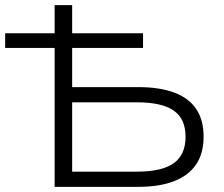

<svg xmlns="http://www.w3.org/2000/svg" viewBox="-31 -725 870 745"><path d="M181 0V-539H-11V-596H181V-705H249V-596H524V-539H249V-387H505Q588 -387 644.5 -366Q701 -345 730 -302.5Q759 -260 759 -195Q759 -130 730 -87Q701 -44 644.5 -22Q588 0 505 0ZM249 -59H500Q598 -59 643.5 -92Q689 -125 689 -194Q689 -264 643 -296Q597 -328 500 -328H249Z"/></svg>

Font: Nunito Sans 10pt SemiExpanded Light
Style: Regular
Weight: 300
Width: 6
Designer: Vernon Adams
Foundry: Vernon Adams
Version: Version 3.101;gftools[0.9.27]